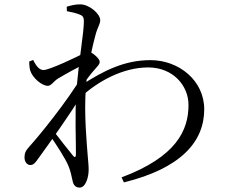

<svg xmlns="http://www.w3.org/2000/svg" viewBox="-20 -811 1040 879"><path d="M536.5 1.1 547.3 24C808.4 -40.4 915 -162.3 915 -310.5C915 -442.3 799.1 -535.7 668.6 -535.7C547.1 -535.7 451.6 -484.9 357.1 -424.4L355.6 -371.6C428.3 -437.9 542.1 -502.3 658.1 -502.3C772.3 -502.3 843 -419.1 843 -330.5C843 -213.8 786.7 -92.9 536.5 1.1ZM119.2 -55.5C134.2 -55.7 143.5 -68.3 155 -84.9C213.4 -164.7 300 -288.6 352.4 -372.4L354.3 -460C289.4 -349.6 159.3 -189 115 -140.7C96.1 -120.3 92.2 -108.3 92.2 -90.1C92.2 -69.8 104.2 -55.3 119.2 -55.5ZM344.6 47.8C372.6 47.8 385.9 -0.3 385.9 -33.6C385.9 -55.9 383.3 -74.3 381.4 -100.2C377 -158.4 364.3 -289.4 373 -407.9C379.9 -506.1 406.8 -612.8 416.7 -648.8C426.9 -688.9 438.8 -699.1 438.8 -718.8C438.8 -747.4 389.3 -791.1 346.8 -791.1C324.2 -791.1 303.8 -785.8 285.4 -780.3L286.2 -759.8C309.1 -755.5 327.3 -751 340.6 -746C357.8 -739.7 364 -734.9 364 -712.3C364 -659.8 339.9 -529.8 329.5 -389.4C322.5 -284.3 328 -163.8 327.6 -104.9C327.4 -89.5 322.1 -88.6 314 -98.5C296.9 -119.7 248.5 -179.8 218.1 -220.6L202.2 -199.1C233.9 -156.8 282.5 -80.2 293.9 -49.8C303 -27 306.6 -9.7 311.6 13.8C315.8 36.9 325.9 47.8 344.6 47.8ZM198.9 -418.1C215.1 -418.1 224.4 -438.3 246 -451.7C281 -472.3 332.3 -501.5 377.3 -522.1C372.2 -505.2 366 -487.1 360.2 -477.1L356.4 -419.1C374.7 -444.4 396.3 -473.9 412.7 -491.9C425.6 -507.1 436.7 -516 436.5 -527.8C436.5 -540.6 413.9 -561.2 397.2 -570.7C384.8 -576.5 379.3 -575.3 366.2 -568.7C338.3 -553 206.7 -490.4 179.3 -490.4C161.4 -490.4 146.9 -506 131.8 -536.5L113.7 -529.3C114.1 -516.6 114.2 -502.7 118.4 -488.1C128.5 -455.5 170.6 -418.1 198.9 -418.1Z"/></svg>

Font: Source Han Serif CN VF
Style: Regular
Weight: 250
Designer: Ryoko NISHIZUKA 西塚涼子 (kana & ideographs); Frank Grießhammer (Latin, Greek & Cyrillic); Wenlong ZHANG 张文龙 (bopomofo); San
Foundry: Adobe
Version: Version 2.002;hotconv 1.1.0;makeotfexe 2.6.0